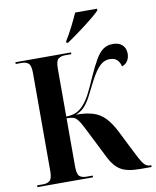

<svg xmlns="http://www.w3.org/2000/svg" viewBox="-99 -1006 879 1081"><g transform="rotate(-10 340.5 -465.5)"><path d="M328 -781Q349 -814 370 -855.5Q391 -897 406 -931H531V-921Q519 -908 495.5 -888.5Q472 -869 444 -847.5Q416 -826 388 -806Q360 -786 338 -771H328ZM26 0V-10H61Q84 -10 98.5 -21.5Q113 -33 113 -77V-637Q113 -681 98.5 -692.5Q84 -704 61 -704H26V-714H344V-704H307Q284 -704 269.5 -692.5Q255 -681 255 -637V-363Q289 -364 311.5 -374Q334 -384 353 -405Q375 -428 394 -464.5Q413 -501 437 -557Q463 -615 484 -651Q505 -687 528 -703.5Q551 -720 583 -720Q619 -720 638 -701.5Q657 -683 657 -652Q657 -628 645 -610Q633 -592 613 -587Q609 -608 595 -623.5Q581 -639 550 -639Q534 -639 517 -631Q500 -623 480 -598.5Q460 -574 435 -525Q415 -485 398.5 -453Q382 -421 362 -398.5Q342 -376 311 -364Q368 -364 407 -352Q446 -340 474.5 -311Q503 -282 529 -232L575 -140Q599 -92 614 -63.5Q629 -35 642 -22.5Q655 -10 674 -10H679V0H615Q540 0 503 -22.5Q466 -45 441 -95L354 -268Q334 -309 320.5 -327Q307 -345 293 -349Q279 -353 255 -353V-78Q255 -33 269 -21.5Q283 -10 307 -10H344V0Z"/></g></svg>

Font: Noto Serif Display SemiCondensed
Style: Bold
Weight: 700
Width: 4
Designer: Monotype Design Team
Foundry: Monotype Imaging Inc.
Version: Version 2.009